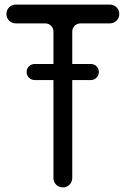

<svg xmlns="http://www.w3.org/2000/svg" viewBox="-20 -817 548 837"><path d="M295 -680C295 -699 311 -715 330 -715H459C482 -715 500 -733 500 -756C500 -779 482 -797 459 -797H49C26 -797 8 -779 8 -756C8 -733 26 -715 49 -715H178C197 -715 213 -699 213 -680V-41C213 -18 231 0 254 0C277 0 295 -18 295 -41ZM96 -503C96 -484 112 -468 131 -468H376C396 -468 411 -484 411 -503C411 -523 396 -538 376 -538H131C112 -538 96 -523 96 -503Z"/></svg>

Font: Fabada
Style: Regular
Weight: 400
Designer: deFharo
Foundry: deFharo.com
Version: Version 4.000 2011 initial release